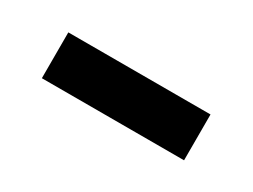

<svg xmlns="http://www.w3.org/2000/svg" viewBox="-25 -410 373 283"><g transform="rotate(30 161.0 -268.0)"><path d="M40 -229V-307H282V-229Z"/></g></svg>

Font: Noto Sans Lao
Style: Regular
Weight: 400
Designer: Monotype Design Team
Foundry: Monotype Imaging Inc.
Version: Version 2.003; ttfautohint (v1.8.4.7-5d5b)